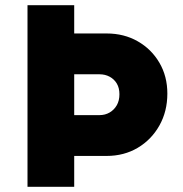

<svg xmlns="http://www.w3.org/2000/svg" viewBox="-20 -720 707 740"><path d="M86 0V-700H266V-591H391Q458 -591 510.8 -560.8Q563.7 -530.7 594.3 -478.3Q625 -426 625 -359.3Q625 -290.7 594.3 -236.2Q563.7 -181.7 510.8 -150.3Q458 -119 391 -119H266V0ZM266 -276.3H363.7Q385.3 -276.3 402.7 -286.5Q420 -296.7 430.2 -314.5Q440.3 -332.3 440.3 -356.7Q440.3 -381 430.2 -398Q420 -415 402.7 -424.3Q385.3 -433.7 363.7 -433.7H266Z"/></svg>

Font: Lexend Medium
Style: Regular
Weight: 500
Designer: Bonnie Shaver-Troup, Thomas Jockin
Foundry: Lexend
Version: Version 1.005